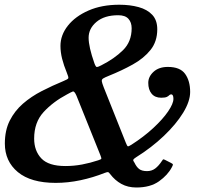

<svg xmlns="http://www.w3.org/2000/svg" viewBox="-20 -782 917 832"><path d="M678.5 -358.5Q651.5 -358.5 637 -376Q622.5 -393.5 622.5 -423Q622.5 -450 645.5 -471Q668.5 -492 707.5 -492Q760.5 -492 782.2 -461.8Q804 -431.5 804 -383.5Q804 -343 773.5 -293.2Q743 -243.5 690 -193Q637 -142.5 569 -100Q559 -93.5 557.5 -89.8Q556 -86 563 -76.5Q571.5 -58.5 583.2 -49.5Q595 -40.5 617 -40.5Q637.5 -40.5 652.5 -51.8Q667.5 -63 682 -85Q685 -90 686.5 -91.2Q688 -92.5 694.5 -89.5L721 -76Q729.5 -72 729.2 -68.5Q729 -65 724.5 -57Q707 -23.5 669.2 3.5Q631.5 30.5 571 30.5Q534 30.5 506 15Q478 -0.5 457.5 -27.5Q451.5 -35.5 448.5 -36.2Q445.5 -37 434.5 -33Q383 -12.5 328.8 -1Q274.5 10.5 221.5 10.5Q114 10.5 57.5 -36.2Q1 -83 1 -160Q1 -217 22.2 -259.2Q43.5 -301.5 79.5 -332.8Q115.5 -364 161.2 -387.5Q207 -411 255.5 -431Q274.5 -438.5 276 -443.2Q277.5 -448 269.5 -467Q256.5 -498.5 249.2 -527.2Q242 -556 242 -583Q242 -630 274.2 -670.8Q306.5 -711.5 363.8 -736.5Q421 -761.5 497 -761.5Q543.5 -761.5 580.8 -751.2Q618 -741 639.8 -717.8Q661.5 -694.5 661.5 -655Q661.5 -602 632.2 -565.5Q603 -529 555.2 -502.5Q507.5 -476 451.5 -453.5Q434 -446.5 427 -442Q420 -437.5 421.2 -429.5Q422.5 -421.5 429.5 -403.5L525 -164Q530.5 -150 533.5 -148.2Q536.5 -146.5 549 -154.5Q603 -189 644.2 -227.2Q685.5 -265.5 708.5 -299.2Q731.5 -333 731.5 -353.5Q731.5 -373 722 -373Q716.5 -373 713.2 -369.2Q710 -365.5 702.8 -362Q695.5 -358.5 678.5 -358.5ZM550.5 -659.5Q550.5 -685 536.5 -700.5Q522.5 -716 492.5 -716Q432.5 -716 398.2 -687.2Q364 -658.5 364 -618.5Q364 -579 389 -508Q395 -491.5 399.8 -491.5Q404.5 -491.5 419 -499Q475.5 -527.5 513 -564.5Q550.5 -601.5 550.5 -659.5ZM128 -181.5Q128 -128.5 159.2 -95.5Q190.5 -62.5 263.5 -62.5Q300 -62.5 335.8 -69.2Q371.5 -76 406 -87.5Q419 -91.5 419.2 -94.8Q419.5 -98 415 -109.5L311.5 -367Q302.5 -388 295.5 -385.5Q288.5 -383 270.5 -373Q210 -341 169 -296.5Q128 -252 128 -181.5Z"/></svg>

Font: Besley* Condensed Medium
Style: Italic
Weight: 500
Width: 3
Italic angle: -13°
Designer: Owen Earl
Foundry: indestructible type*
Version: Version 3.000; ttfautohint (v1.8.3)